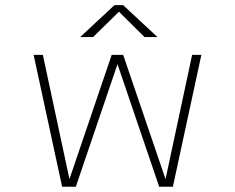

<svg xmlns="http://www.w3.org/2000/svg" viewBox="-20 -708 890 728"><path d="M583.5 0 413.5 -500H447L617.5 0ZM215.5 0 107.5 -500H142.5L249.5 0ZM233.5 0 403.5 -500H437.5L267.5 0ZM601.5 0 708.5 -500H743.5L635.5 0ZM284 -567.5 414 -688.5H447L577 -567.5H528L431 -663.5L333 -567.5Z"/></svg>

Font: Trispace Thin Thin
Style: Regular
Weight: 250
Version: Version 1.210